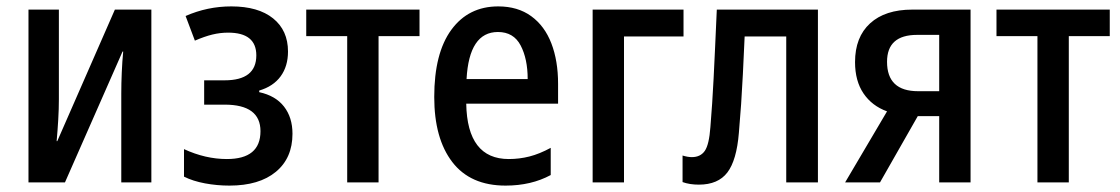

<svg xmlns="http://www.w3.org/2000/svg" viewBox="-20 -570 3501 600"><path d="M69 0V-540H164V-260Q164 -230 162 -196Q160 -162 157 -129H159L339 -540H453V0H359V-278Q359 -309 360.5 -343.5Q362 -378 365 -409H363L183 0Z M697 10Q658 10 620.5 3Q583 -4 555 -18V-104Q622 -73 689 -73Q794 -73 794 -160Q794 -243 682 -243H618V-319H682Q781 -319 781 -397Q781 -468 693 -468Q668 -468 643.5 -462Q619 -456 589 -443L560 -520Q628 -550 703 -550Q787 -550 833.5 -512.5Q880 -475 880 -409Q880 -363 857 -331.5Q834 -300 790 -287V-282Q841 -271 867.5 -237Q894 -203 894 -152Q894 -76 842 -33Q790 10 697 10Z M1065 0V-457H937V-540H1291V-457H1163V0Z M1560 10Q1450 10 1393.5 -63.5Q1337 -137 1337 -267Q1337 -404 1390.5 -477Q1444 -550 1537 -550Q1598 -550 1640 -519.5Q1682 -489 1703 -434.5Q1724 -380 1724 -308V-246H1437Q1440 -73 1570 -73Q1603 -73 1634.5 -81Q1666 -89 1701 -108V-23Q1640 10 1560 10ZM1438 -323H1629Q1629 -386 1607 -428Q1585 -470 1536 -470Q1446 -470 1438 -323Z M1832 0V-540H2116V-456H1930V0Z M2164 7Q2135 7 2113 -1V-84Q2129 -79 2142 -79Q2169 -79 2182.5 -98.5Q2196 -118 2200 -173Q2203 -211 2205.5 -247Q2208 -283 2210 -324.5Q2212 -366 2214.5 -418Q2217 -470 2220 -540H2536V0H2437V-456H2307Q2304 -389 2301.5 -338.5Q2299 -288 2296 -244.5Q2293 -201 2289 -155Q2282 -69 2253 -31Q2224 7 2164 7Z M2621 0 2752 -222Q2705 -239 2678.5 -278Q2652 -317 2652 -376Q2652 -454 2699 -497Q2746 -540 2831 -540H3013V0H2915V-207H2848L2730 0ZM2849 -285H2915V-461H2846Q2752 -461 2752 -377Q2752 -285 2849 -285Z M3222 0V-457H3094V-540H3448V-457H3320V0Z"/></svg>

Font: Noto Sans Condensed Medium
Style: Regular
Weight: 500
Width: 3
Designer: Monotype Design Team
Foundry: Monotype Imaging Inc.
Version: Version 2.013; ttfautohint (v1.8.4.7-5d5b)